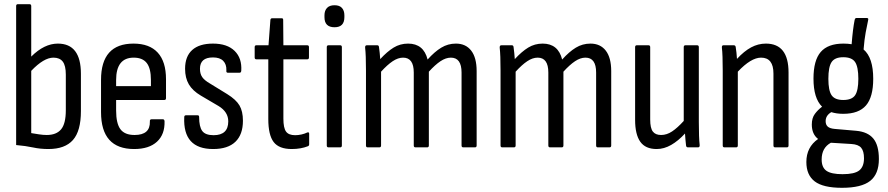

<svg xmlns="http://www.w3.org/2000/svg" viewBox="-20 -703 4238 916"><path d="M211 8Q172 8 137.5 0.5Q103 -7 57 -11V-674Q57 -683 65 -683H121Q129 -683 129 -674V-433Q191 -495 256 -495Q366 -495 366 -351V-173Q366 -78 328 -35Q290 8 211 8ZM129 -68Q147 -65 166.5 -62Q186 -59 203 -59Q249 -59 271.5 -86Q294 -113 294 -177V-347Q294 -390 279.5 -409Q265 -428 235 -428Q189 -428 129 -365Z M620 8Q462 8 462 -168V-322Q462 -495 617 -495Q693 -495 732.5 -452Q772 -409 772 -325V-235Q772 -226 764 -226H534V-176Q534 -114 554.5 -86.5Q575 -59 622 -59Q697 -59 695 -123Q694 -134 703 -134H757Q764 -134 765 -125Q767 -62 729 -27Q691 8 620 8ZM534 -292H700V-321Q700 -377 680 -402.5Q660 -428 618 -428Q534 -428 534 -321Z M997 8Q852 8 859 -144Q859 -153 867 -153H923Q930 -153 930 -145Q930 -98 945 -78Q960 -58 999 -58Q1069 -58 1069 -124Q1069 -169 1023 -197L938 -247Q899 -270 881 -300.5Q863 -331 863 -375Q863 -434 897 -464.5Q931 -495 996 -495Q1064 -495 1099.5 -460Q1135 -425 1131 -365Q1130 -356 1123 -356H1067Q1064 -356 1061.5 -358Q1059 -360 1060 -368Q1061 -396 1045 -412.5Q1029 -429 996 -429Q934 -429 934 -375Q934 -351 944.5 -335.5Q955 -320 981 -305L1064 -254Q1106 -228 1122.5 -200Q1139 -172 1139 -127Q1139 -61 1103 -26.5Q1067 8 997 8Z M1372 8Q1311 8 1285.5 -25.5Q1260 -59 1260 -135V-420H1203Q1195 -420 1195 -429V-478Q1195 -487 1203 -487H1261L1270 -608Q1271 -616 1279 -616H1324Q1331 -616 1331 -608L1332 -487H1446Q1454 -487 1454 -478V-429Q1454 -420 1446 -420H1332V-137Q1332 -93 1344.5 -75.5Q1357 -58 1388 -58Q1403 -58 1418.5 -61.5Q1434 -65 1446 -71Q1455 -74 1455 -65V-15Q1455 -7 1448 -5Q1433 1 1413.5 4.5Q1394 8 1372 8Z M1547 0Q1539 0 1539 -9V-478Q1539 -487 1547 -487H1603Q1611 -487 1611 -478V-9Q1611 0 1603 0ZM1576 -573Q1528 -573 1528 -621V-630Q1528 -652 1540 -665Q1552 -678 1576 -678Q1600 -678 1611.5 -665Q1623 -652 1623 -630V-621Q1623 -573 1576 -573Z M1734 0Q1726 0 1726 -9V-366Q1726 -442 1722 -475Q1721 -487 1730 -487H1780Q1787 -487 1788 -479Q1790 -464 1791.5 -450.5Q1793 -437 1794 -421Q1827 -457 1858 -476Q1889 -495 1927 -495Q2001 -495 2020 -419Q2053 -456 2085 -475.5Q2117 -495 2155 -495Q2202 -495 2228 -461.5Q2254 -428 2254 -364V-9Q2254 0 2246 0H2190Q2182 0 2182 -9V-357Q2182 -428 2131 -428Q2107 -428 2081.5 -411Q2056 -394 2026 -361V-9Q2026 0 2018 0H1962Q1954 0 1954 -9V-357Q1954 -428 1903 -428Q1879 -428 1853.5 -411Q1828 -394 1798 -361V-9Q1798 0 1790 0Z M2376 0Q2368 0 2368 -9V-366Q2368 -442 2364 -475Q2363 -487 2372 -487H2422Q2429 -487 2430 -479Q2432 -464 2433.5 -450.5Q2435 -437 2436 -421Q2469 -457 2500 -476Q2531 -495 2569 -495Q2643 -495 2662 -419Q2695 -456 2727 -475.5Q2759 -495 2797 -495Q2844 -495 2870 -461.5Q2896 -428 2896 -364V-9Q2896 0 2888 0H2832Q2824 0 2824 -9V-357Q2824 -428 2773 -428Q2749 -428 2723.5 -411Q2698 -394 2668 -361V-9Q2668 0 2660 0H2604Q2596 0 2596 -9V-357Q2596 -428 2545 -428Q2521 -428 2495.5 -411Q2470 -394 2440 -361V-9Q2440 0 2432 0Z M3113 8Q3059 8 3034.5 -27Q3010 -62 3010 -131V-478Q3010 -487 3018 -487H3074Q3082 -487 3082 -478V-133Q3082 -92 3094.5 -75.5Q3107 -59 3134 -59Q3161 -59 3186.5 -76Q3212 -93 3242 -126V-478Q3242 -487 3250 -487H3306Q3314 -487 3314 -478V-121Q3314 -83 3315 -56Q3316 -29 3318 -11Q3319 0 3310 0H3262Q3254 0 3253 -9Q3250 -35 3248 -66Q3216 -31 3182 -11.5Q3148 8 3113 8Z M3436 0Q3428 0 3428 -9V-366Q3428 -403 3427 -431.5Q3426 -460 3424 -475Q3423 -487 3431 -487H3481Q3489 -487 3490 -478Q3492 -467 3493.5 -452Q3495 -437 3496 -422Q3530 -459 3563.5 -477Q3597 -495 3634 -495Q3742 -495 3742 -357V-9Q3742 0 3734 0H3678Q3670 0 3670 -9V-352Q3670 -428 3611 -428Q3563 -428 3500 -361V-9Q3500 0 3492 0Z M4003 -160Q3971 -160 3946 -168Q3919 -152 3919 -125Q3919 -108 3929 -99Q3939 -90 3962 -88L4065 -79Q4120 -74 4146.5 -42Q4173 -10 4173 56Q4173 127 4131.5 160Q4090 193 3997 193Q3907 193 3867 162.5Q3827 132 3827 70Q3827 -1 3883 -40Q3853 -63 3853 -109Q3853 -140 3867.5 -159.5Q3882 -179 3902 -194Q3861 -234 3861 -328Q3861 -415 3895.5 -455Q3930 -495 4004 -495Q4025 -495 4043 -492Q4046 -530 4049.5 -558Q4053 -586 4057 -606Q4059 -617 4065 -617H4116Q4124 -617 4122 -608Q4116 -580 4110 -548Q4104 -516 4100 -467Q4146 -428 4146 -327Q4146 -240 4111.5 -200Q4077 -160 4003 -160ZM4003 -226Q4044 -226 4059.5 -248.5Q4075 -271 4075 -327Q4075 -384 4059.5 -407Q4044 -430 4003 -430Q3963 -430 3947.5 -407Q3932 -384 3932 -327Q3932 -271 3947.5 -248.5Q3963 -226 4003 -226ZM3900 58Q3900 96 3923 112Q3946 128 4000 128Q4057 128 4079.5 110Q4102 92 4102 52Q4102 18 4088.5 2Q4075 -14 4042 -16L3944 -22Q3900 2 3900 58Z"/></svg>

Font: Sofia Sans Cond
Style: Regular
Weight: 400
Width: 3
Designer: Botio Nikoltchev, Ani Petrova
Foundry: lettersoup
Version: Version 4.100; ttfautohint (v1.8.3)